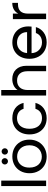

<svg xmlns="http://www.w3.org/2000/svg" viewBox="1168 -1948 789 3166"><g transform="rotate(-90 1563.0 -365.5)"><path d="M77 -740V0H168V-740Z M325 -126C372 -39 459 9 562 9C614 9 661 -3 704 -26C789 -73 843 -162 843 -275C843 -332 831 -381 807 -424C758 -509 670 -557 566 -557C514 -557 467 -546 425 -523C341 -477 289 -387 289 -275C289 -218 301 -169 325 -126ZM407 -387C440 -448 498 -478 565 -478C662 -478 750 -409 750 -275C750 -142 660 -71 562 -71C464 -71 382 -139 382 -275C382 -319 390 -356 407 -387ZM596 -681C596 -652 619 -629 648 -629C677 -629 701 -652 701 -681C701 -710 677 -734 648 -734C619 -734 596 -710 596 -681ZM433 -681C433 -652 457 -629 486 -629C514 -629 538 -652 538 -681C538 -710 514 -734 486 -734C457 -734 433 -710 433 -681Z M963 -125C1008 -40 1092 9 1196 9C1328 9 1420 -64 1449 -176H1351C1331 -107 1276 -68 1196 -68C1092 -68 1022 -143 1022 -275C1022 -406 1092 -480 1196 -480C1276 -480 1332 -439 1351 -372H1449C1421 -488 1331 -557 1196 -557C1040 -557 929 -445 929 -275C929 -218 940 -168 963 -125Z M1570 0H1661V-303C1661 -418 1722 -479 1818 -479C1913 -479 1971 -419 1971 -310V0H2061V-323C2061 -477 1967 -558 1842 -558C1763 -558 1697 -526 1661 -470V-740H1570Z M2211 -126C2258 -39 2343 9 2447 9C2512 9 2567 -8 2611 -41C2655 -74 2684 -116 2699 -169H2601C2580 -108 2526 -68 2447 -68C2399 -68 2358 -83 2325 -114C2291 -144 2272 -186 2269 -240H2707C2709 -259 2710 -278 2710 -295C2710 -345 2699 -390 2678 -430C2634 -509 2551 -557 2447 -557C2286 -557 2176 -446 2176 -275C2176 -218 2188 -169 2211 -126ZM2326 -436C2358 -465 2397 -480 2443 -480C2539 -480 2616 -419 2616 -314H2270C2275 -366 2293 -407 2326 -436Z M2830 -548V0H2921V-298C2921 -409 2972 -464 3074 -464H3098V-558C3013 -558 2953 -522 2921 -459V-548Z"/></g></svg>

Font: Poppins
Style: Regular
Weight: 400
Designer: Ninad Kale (Devanagari), Jonny Pinhorn (Latin)
Foundry: Indian Type Foundry
Version: 4.004